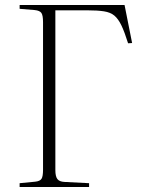

<svg xmlns="http://www.w3.org/2000/svg" viewBox="-20 -743 587 763"><path d="M58 0V-15L120 -21Q139 -23 145 -32.5Q151 -42 151 -68V-655Q151 -682 144.5 -691.5Q138 -701 118 -703L58 -708V-723H475L505 -572L489 -571Q475 -616 462.5 -642Q450 -668 434.5 -681Q419 -694 393 -698Q367 -702 326 -702H200V-67Q200 -42 208 -31.5Q216 -21 236 -20L334 -15V0Z"/></svg>

Font: Literata 60pt ExtraLight
Style: Regular
Weight: 250
Designer: Latin by Veronika Burian and Jose Scaglione. Greek by Irene Vlachou. Cyrillic by Vera Evstafieva.
Foundry: TypeTogether
Version: Version 3.103;gftools[0.9.29]